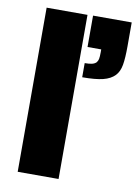

<svg xmlns="http://www.w3.org/2000/svg" viewBox="-84 -800 611 856"><g transform="rotate(10 221.0 -372.0)"><path d="M57 -743H242V0H57ZM267 -529Q288 -529 300 -532Q312 -535 319 -542Q325 -549 327 -559Q329 -569 329 -589V-602H267V-744H442V-637Q442 -582 436.5 -551Q431 -520 414 -502Q395 -482 361 -473.5Q327 -465 267 -465Z"/></g></svg>

Font: Saira Stencil
Style: Regular
Weight: 400
Designer: Hector Gatti with collaboration of the Omnibus-Type team
Foundry: Omnibus-Type
Version: Version 1.003